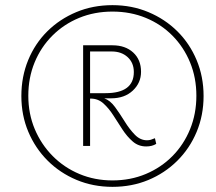

<svg xmlns="http://www.w3.org/2000/svg" viewBox="-20 -722 838 746"><path d="M417 4Q342 4 277.5 -23Q213 -50 165 -98Q117 -146 90 -210Q63 -274 63 -349Q63 -424 89.5 -488.5Q116 -553 164 -600.5Q212 -648 276.5 -675Q341 -702 417 -702Q492 -702 556.5 -675Q621 -648 669 -600.5Q717 -553 744 -488.5Q771 -424 771 -349Q771 -274 744 -209.5Q717 -145 668.5 -97Q620 -49 556 -22.5Q492 4 417 4ZM417 -21Q487 -21 546.5 -46Q606 -71 650 -115.5Q694 -160 718.5 -220Q743 -280 743 -350Q743 -420 718.5 -479.5Q694 -539 650 -583.5Q606 -628 546.5 -652.5Q487 -677 417 -677Q347 -677 287.5 -652.5Q228 -628 183.5 -583.5Q139 -539 114.5 -479.5Q90 -420 90 -350Q90 -280 115 -220.5Q140 -161 184.5 -116Q229 -71 288.5 -46Q348 -21 417 -21ZM548 -153Q518 -153 496 -172Q474 -191 456 -218.5Q438 -246 420.5 -273.5Q403 -301 382 -320Q361 -339 332 -339H330V-155H303V-546H417Q467 -546 497.5 -518Q528 -490 528 -443Q528 -400 496 -370Q464 -340 412 -340H385Q408 -332 427 -306Q446 -280 464.5 -250Q483 -220 504 -198.5Q525 -177 551 -177Q559 -177 566 -179Q573 -181 582 -185L587 -163Q571 -153 548 -153ZM414 -522H330V-360H390Q500 -360 500 -442Q500 -478 476 -500Q452 -522 414 -522Z"/></svg>

Font: Livvic Thin
Style: Italic
Weight: 250
Italic angle: -10°
Designer: Jacques Le Bailly, Baron von Fonthausen
Version: Version 1.001; ttfautohint (v1.8.2)